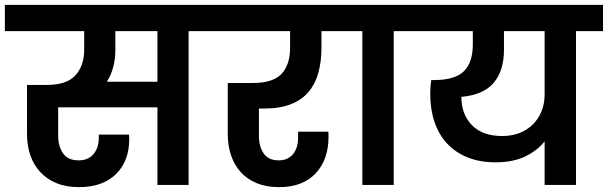

<svg xmlns="http://www.w3.org/2000/svg" viewBox="-41 -760 2498 789"><path d="M433 -556Q433 -517 424 -483.5Q415 -450 398 -424H606V-632H433ZM-21 -740H846V-632H734V0H606V-319H198V-203Q198 -159 218 -130Q238 -101 282 -101Q322 -101 343.5 -127Q365 -153 365 -194V-207H489Q490 -201 490 -195.5Q490 -190 490 -188Q490 -98 435.5 -44.5Q381 9 284 9Q231 9 191 -7.5Q151 -24 124 -53.5Q97 -83 83.5 -122.5Q70 -162 70 -209V-411H151Q234 -411 269.5 -451Q305 -491 305 -556V-632H-21Z M804 -740H1378V-632H1280V-563Q1280 -508 1267.5 -462Q1255 -416 1227.5 -383Q1200 -350 1155 -332Q1110 -314 1045 -314H1023V-201Q1023 -158 1042.5 -129.5Q1062 -101 1104 -101Q1142 -101 1163 -126.5Q1184 -152 1184 -194V-219H1308Q1309 -212 1309 -207Q1309 -202 1309 -198Q1309 -104 1256 -47.5Q1203 9 1106 9Q1053 9 1013.5 -7.5Q974 -24 948 -53Q922 -82 908.5 -121.5Q895 -161 895 -207V-419H998Q1081 -419 1116 -456.5Q1151 -494 1151 -563V-632H804Z M1448 -632H1337V-740H1688V-632H1577V0H1448Z M2023 -201Q2062 -201 2094 -213.5Q2126 -226 2149 -249Q2172 -272 2184.5 -303Q2197 -334 2197 -372V-632H2030V-555Q2030 -470 1988 -420Q1946 -370 1855 -362Q1855 -290 1898.5 -245.5Q1942 -201 2023 -201ZM1646 -740H2437V-632H2326V0H2197V-179Q2167 -141 2117 -117Q2067 -93 1996 -93Q1931 -93 1881 -113Q1831 -133 1796.5 -170Q1762 -207 1744.5 -259Q1727 -311 1727 -375Q1727 -389 1728 -403Q1729 -417 1731 -431H1743Q1828 -431 1865 -467Q1902 -503 1902 -578V-632H1646Z"/></svg>

Font: Poppins SemiBold
Style: Regular
Weight: 600
Designer: Ninad Kale (Devanagari), Jonny Pinhorn (Latin)
Foundry: Indian Type Foundry
Version: Version 3.002 2017